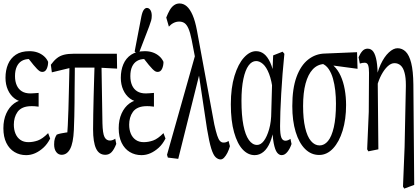

<svg xmlns="http://www.w3.org/2000/svg" viewBox="-22 -835 2430 1112"><path d="M129.4 63.5Q91.8 63.5 61.8 45.4Q31.7 27.3 14.6 -7.6Q-2.4 -42.5 -2.4 -92.3Q-2.4 -140.6 14.2 -177.5Q30.8 -214.4 59.6 -235.8Q88.4 -257.3 125 -257.3V-242.7Q88.4 -245.1 63 -264.2Q37.6 -283.2 23.7 -314.5Q9.8 -345.7 9.8 -384.3Q9.8 -428.2 24.4 -462.9Q39.1 -497.6 69.6 -518.1Q100.1 -538.6 148.9 -538.6Q174.8 -538.6 195.8 -531Q216.8 -523.4 232.7 -509.5Q248.5 -495.6 256.8 -476.6Q256.8 -454.1 248.5 -436.3Q240.2 -418.5 223.1 -418.5Q214.8 -418.5 208.3 -422.6Q201.7 -426.8 192.9 -435.5Q184.1 -444.3 171.9 -459L134.8 -505.9H185.1L191.9 -484.9Q180.2 -489.7 170.4 -491.5Q160.6 -493.2 148.9 -493.2Q122.1 -493.2 103.5 -481.9Q85 -470.7 75 -448.7Q64.9 -426.8 64.9 -394Q64.9 -363.3 75 -340.8Q85 -318.4 104.5 -306.2Q124 -293.9 154.3 -293.9Q164.1 -293.9 175 -294.9Q186 -295.9 201.7 -296.9V-217.3Q184.1 -219.7 175.8 -220Q167.5 -220.2 160.6 -220.2Q130.9 -220.2 110.8 -211.4Q90.8 -202.6 79.6 -186.8Q68.4 -170.9 63.2 -152.1Q58.1 -133.3 58.1 -113.3Q58.1 -83.5 67.9 -60.5Q77.6 -37.6 96.4 -24.7Q115.2 -11.7 142.6 -11.7Q169.4 -11.7 196.8 -21.2Q224.1 -30.8 256.8 -64L268.6 -32.7Q252 0 229 20.8Q206.1 41.5 181.2 52.5Q156.2 63.5 129.4 63.5Z M335 61.5Q315.9 61.5 303.7 45.4Q291.5 29.3 291.5 1.5Q291.5 -20 295.7 -32.5Q299.8 -44.9 306.6 -55.2Q318.4 -60.1 332 -62.5Q345.7 -64.9 360.4 -67.4Q375 -69.8 389.6 -69.8L364.7 -15.6Q368.2 -62.5 370.6 -108.6Q373 -154.8 374.3 -201.9Q375.5 -249 376.7 -295.7Q377.9 -342.3 378.9 -389.2Q379.9 -436 380.9 -483.4H411.6Q411.6 -442.4 411.1 -402.1Q410.6 -361.8 410.2 -320.8Q409.7 -279.8 409.7 -240Q409.7 -200.2 408.4 -160.4Q407.2 -120.6 405.8 -82.5Q402.3 -5.9 384 27.8Q365.7 61.5 335 61.5ZM278.3 -416 272.5 -460Q290 -483.9 307.4 -497.8Q324.7 -511.7 348.1 -517.8Q371.6 -523.9 408.2 -523.9H654.8L656.2 -437.5L547.4 -443.4H391.6ZM587.9 61.5Q551.3 61.5 534.2 24.9Q517.1 -11.7 517.1 -85.9Q517.1 -127 518.1 -174.8Q519 -222.7 520.3 -274.7Q521.5 -326.7 523.2 -379.6Q524.9 -432.6 526.4 -483.4H565.4L571.3 -121.6Q572.8 -61.5 583.3 -41.3Q593.8 -21 614.7 -21Q622.1 -21 630.6 -23.9Q639.2 -26.9 645.5 -31.7L651.4 -1.5Q638.7 31.2 624 46.4Q609.4 61.5 587.9 61.5Z M797.4 63.5Q759.8 63.5 729.7 45.4Q699.7 27.3 682.6 -7.6Q665.5 -42.5 665.5 -92.3Q665.5 -140.6 682.1 -177.5Q698.7 -214.4 727.5 -235.8Q756.3 -257.3 793 -257.3V-242.7Q756.3 -245.1 731 -264.2Q705.6 -283.2 691.7 -314.5Q677.7 -345.7 677.7 -384.3Q677.7 -428.2 692.4 -462.9Q707 -497.6 737.5 -518.1Q768.1 -538.6 816.9 -538.6Q842.8 -538.6 863.8 -531Q884.8 -523.4 900.6 -509.5Q916.5 -495.6 924.8 -476.6Q924.8 -454.1 916.5 -436.3Q908.2 -418.5 891.1 -418.5Q882.8 -418.5 876.2 -422.6Q869.6 -426.8 860.8 -435.5Q852.1 -444.3 839.8 -459L802.7 -505.9H853L859.9 -484.9Q848.1 -489.7 838.4 -491.5Q828.6 -493.2 816.9 -493.2Q790 -493.2 771.5 -481.9Q752.9 -470.7 742.9 -448.7Q732.9 -426.8 732.9 -394Q732.9 -363.3 742.9 -340.8Q752.9 -318.4 772.5 -306.2Q792 -293.9 822.3 -293.9Q832 -293.9 843 -294.9Q854 -295.9 869.6 -296.9V-217.3Q852.1 -219.7 843.8 -220Q835.4 -220.2 828.6 -220.2Q798.8 -220.2 778.8 -211.4Q758.8 -202.6 747.6 -186.8Q736.3 -170.9 731.2 -152.1Q726.1 -133.3 726.1 -113.3Q726.1 -83.5 735.8 -60.5Q745.6 -37.6 764.4 -24.7Q783.2 -11.7 810.5 -11.7Q837.4 -11.7 864.7 -21.2Q892.1 -30.8 924.8 -64L936.5 -32.7Q919.9 0 897 20.8Q874 41.5 849.1 52.5Q824.2 63.5 797.4 63.5ZM757.8 -536.6 796.9 -740.2Q802.7 -767.6 811 -778.3Q819.3 -789.1 828.6 -789.1Q841.3 -789.1 849.1 -776.6Q856.9 -764.2 856.9 -744.1Q856.9 -728.5 853.5 -716.3Q850.1 -704.1 841.8 -681.6L779.3 -519Z M950.2 77.6 945.3 61.5 1114.3 -536.6 1139.6 -432.6 1010.3 85ZM1255.4 88.4Q1241.2 88.4 1227.3 75.9Q1213.4 63.5 1201.4 25.1Q1189.5 -13.2 1176.8 -89.4L1126 -427.7H1122.1L1087.9 -605Q1079.6 -646.5 1069.6 -669.4Q1059.6 -692.4 1046.6 -701.2Q1033.7 -710 1016.1 -710Q998.5 -710 983.2 -702.1Q967.8 -694.3 956.1 -680.7L940.9 -733.4Q950.2 -757.3 960.9 -776.1Q971.7 -794.9 986.1 -804.9Q1000.5 -814.9 1017.6 -814.9Q1041 -814.9 1059.8 -798.3Q1078.6 -781.7 1093.5 -747.6Q1108.4 -713.4 1118.7 -658.2L1219.2 -114.3Q1228.5 -72.8 1236.1 -49.8Q1243.7 -26.9 1252.4 -18.1Q1261.2 -9.3 1272 -9.3Q1280.3 -9.3 1286.9 -11.2Q1293.5 -13.2 1301.8 -18.6L1309.6 11.7Q1303.7 33.2 1294.9 50.3Q1286.1 67.4 1276.1 77.9Q1266.1 88.4 1255.4 88.4Z M1453.1 63.5Q1414.1 63.5 1383.3 30.5Q1352.5 -2.4 1333.7 -68.6Q1314.9 -134.8 1314.9 -231Q1314.9 -326.7 1336.2 -395.8Q1357.4 -464.8 1391.1 -501.7Q1424.8 -538.6 1460.9 -538.6Q1486.8 -538.6 1507.1 -522.7Q1527.3 -506.8 1543.2 -472.7Q1559.1 -438.5 1568.4 -380.9H1583.5L1559.1 -302.7Q1551.8 -367.7 1536.4 -407.2Q1521 -446.8 1501.2 -464.1Q1481.4 -481.4 1461.4 -481.4Q1436.5 -481.4 1417.5 -455.3Q1398.4 -429.2 1387.5 -377.4Q1376.5 -325.7 1376.5 -251.5Q1376.5 -166.5 1387.7 -109.6Q1398.9 -52.7 1419.4 -24.2Q1439.9 4.4 1466.8 4.4Q1488.3 4.4 1506.1 -19Q1523.9 -42.5 1536.6 -86.2Q1549.3 -129.9 1549.3 -189.9L1555.2 -402.3L1560.1 -514.2L1614.7 -535.6L1625 -523.4Q1619.1 -466.8 1614.5 -407.5Q1609.9 -348.1 1606.7 -292.5Q1603.5 -236.8 1601.8 -188.5Q1600.1 -140.1 1600.1 -105Q1600.1 -56.6 1607.4 -38.3Q1614.7 -20 1630.9 -20Q1638.2 -20 1645.8 -22.9Q1653.3 -25.9 1660.2 -30.8L1666.5 -1Q1657.2 26.4 1642.3 44.9Q1627.4 63.5 1609.4 63.5Q1594.2 63.5 1582.5 48.3Q1570.8 33.2 1563.2 -5.9Q1555.7 -44.9 1554.2 -115.7L1567.4 -114.3Q1559.1 -51.8 1543 -12.9Q1526.9 25.9 1503.7 44.7Q1480.5 63.5 1453.1 63.5Z M1826.7 62.5Q1779.8 62.5 1744.9 27.8Q1710 -6.8 1690.4 -70.8Q1670.9 -134.8 1670.9 -220.7Q1670.9 -322.3 1695.3 -389.2Q1719.7 -456.1 1762.7 -490Q1805.7 -523.9 1859.9 -524.9L2045.9 -532.7L2048.8 -436.5L1863.3 -461.4L1855 -464.4Q1815.9 -461.9 1789.1 -433.1Q1762.2 -404.3 1747.8 -351.3Q1733.4 -298.3 1733.4 -220.7Q1733.4 -146.5 1745.4 -95.2Q1757.3 -43.9 1779.1 -18.3Q1800.8 7.3 1829.1 7.3Q1856.4 7.3 1877.7 -18.3Q1898.9 -43.9 1911.4 -98.1Q1923.8 -152.3 1923.8 -234.9Q1923.8 -273.4 1919.7 -310.5Q1915.5 -347.7 1906.5 -379.6Q1897.5 -411.6 1881.6 -435.1Q1865.7 -458.5 1841.8 -467.3L1850.1 -482.4Q1885.3 -477.5 1910.2 -454.1Q1935.1 -430.7 1950.9 -395.8Q1966.8 -360.8 1974.6 -317.1Q1982.4 -273.4 1982.4 -226.6Q1982.4 -144 1962.4 -78.6Q1942.4 -13.2 1907 24.7Q1871.6 62.5 1826.7 62.5Z M2104.5 29.8 2113.8 -187.5 2115.2 -414.1Q2115.2 -441.4 2110.4 -456.5Q2105.5 -471.7 2090.3 -471.7Q2083 -471.7 2076.2 -470.5Q2069.3 -469.2 2062 -466.8L2054.7 -503.4Q2064.5 -525.9 2076.9 -539.6Q2089.4 -553.2 2106.9 -553.2Q2127.9 -553.2 2140.4 -535.4Q2152.8 -517.6 2159.2 -481Q2165.5 -444.3 2165.5 -384.8V-383.3L2169.4 29.8L2111.3 41.5ZM2312 245.6 2321.3 16.6 2328.6 -335Q2328.6 -339.4 2328.6 -343.3Q2328.6 -385.7 2321.3 -412.6Q2314 -441.9 2298.8 -455.6Q2283.7 -469.2 2262.7 -469.2Q2242.7 -469.2 2223.1 -450.9Q2203.6 -432.6 2187.5 -402.6Q2171.4 -372.6 2162.1 -337.4L2151.9 -355H2152.8Q2161.1 -416 2182.4 -461.4Q2203.6 -506.8 2230 -531.2Q2256.3 -555.7 2280.3 -555.7Q2307.6 -555.7 2327.9 -535.6Q2348.1 -515.6 2359.6 -470.2Q2371.1 -424.8 2372.1 -345.7L2377 235.8L2319.3 257.3Z"/></svg>

Font: Scarab Serif
Style: Condensed
Weight: 400
Designer: John Roberts
Foundry: Scarab
Version: 1.0